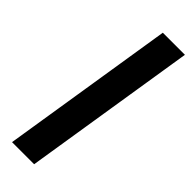

<svg xmlns="http://www.w3.org/2000/svg" viewBox="-249 -752 768 768"><g transform="rotate(45 135.0 -368.0)"><path d="M28 0 145 -736H270L153 0Z"/></g></svg>

Font: Mulish
Style: Bold Italic
Weight: 700
Italic angle: -9°
Designer: Vernon Adams
Foundry: Vernon Adams
Version: Version 3.603; ttfautohint (v1.8.3)